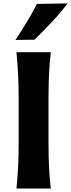

<svg xmlns="http://www.w3.org/2000/svg" viewBox="-20 -1091 411 1111"><path d="M75.2 0Q81.5 -64 84.7 -123.8Q87.9 -183.6 87.9 -257.8V-524.9Q87.9 -601.1 84.7 -662.4Q81.5 -723.6 75.2 -789.1H273.9Q266.6 -723.6 263.7 -662.4Q260.7 -601.1 260.7 -524.9V-257.8Q260.7 -183.6 263.7 -123.8Q266.6 -64 273.9 0ZM69.3 -859.9Q104 -912.1 135.5 -964.1Q167 -1016.1 193.8 -1068.4L371.1 -1071.3Q330.1 -1017.1 281.2 -964.6Q232.4 -912.1 179.7 -861.3Z"/></svg>

Font: Pinar-FD Bold
Style: Regular
Weight: 700
Designer: Amin Abedi
Version: Version 3.000